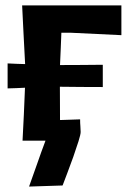

<svg xmlns="http://www.w3.org/2000/svg" viewBox="-20 -518 489 707"><path d="M87 169Q102.5 126.5 117 84.5Q131.5 42.5 147.5 0H63Q65.5 -49.5 67.8 -95.2Q70 -141 72 -195Q56.5 -194 40.5 -193.5Q24.5 -193 8 -192.5V-284.5Q24.5 -283.5 40.8 -283Q57 -282.5 72.5 -282Q69 -347.5 66.5 -397Q64 -446.5 61.5 -498H427V-388.5Q332 -393 239.5 -397.5H206Q205 -371 203.8 -342.2Q202.5 -313.5 201 -278.5H209Q242 -278.5 279.8 -278.8Q317.5 -279 358.5 -279.5V-197.5Q317.5 -197.5 279.8 -197.8Q242 -198 209 -198.5H200.5Q200.5 -164.5 200.8 -134.5Q201 -104.5 201 -76Q219.5 -76.5 238 -77.2Q256.5 -78 275 -78.5Q275 -64 276 -53.2Q277 -42.5 277 -32Q277 -23 269 2.5Q261 28 249.8 59.8Q238.5 91.5 227.5 120.2Q216.5 149 210.5 165Z"/></svg>

Font: Commissioner Loud SemiBold
Style: Regular
Weight: 600
Designer: Kostas Bartsokas
Foundry: Kostas Bartsokas
Version: Version 1.000; ttfautohint (v1.8.3)